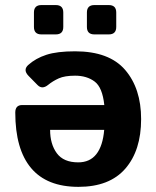

<svg xmlns="http://www.w3.org/2000/svg" viewBox="-20 -724 613 754"><path d="M142.6 -588.9Q113.3 -588.9 113.3 -618.2V-674.8Q113.3 -704.1 142.6 -704.1H199.2Q228.5 -704.1 228.5 -674.8V-618.2Q228.5 -588.9 199.2 -588.9ZM350.6 -588.9Q321.3 -588.9 321.3 -618.2V-674.8Q321.3 -704.1 350.6 -704.1H407.2Q436.5 -704.1 436.5 -674.8V-618.2Q436.5 -588.9 407.2 -588.9ZM40 -282.2Q40 -311.5 67.4 -311.5H389.6Q382.3 -380.9 351.6 -403.8Q320.8 -426.8 274.9 -426.8Q234.4 -426.8 210.9 -416.3Q187.5 -405.8 168.9 -390.6Q145.5 -371.6 127.4 -390.1L92.3 -425.8Q69.3 -449.2 90.8 -468.8Q120.1 -495.1 162.1 -508.8Q204.1 -522.5 274.9 -522.5Q408.7 -522.5 471.4 -449.5Q534.2 -376.5 534.2 -256.3Q534.2 -133.3 472.2 -61.8Q410.2 9.8 288.1 9.8Q164.1 9.8 102.1 -64Q40 -137.7 40 -282.2ZM176.8 -213.9Q176.8 -158.2 203.1 -122.3Q229.5 -86.4 287.1 -86.4Q333 -86.4 358.4 -118.7Q383.8 -150.9 389.2 -213.9Z"/></svg>

Font: Istok
Style: Bold
Weight: 700
Designer: Andrey V. Panov
Foundry: Andrey V. Panov
Version: Version 1.0.1